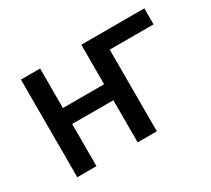

<svg xmlns="http://www.w3.org/2000/svg" viewBox="-106 -701 971 884"><g transform="rotate(-30 379.5 -259.5)"><path d="M80 0V-519H182V-309H401V-519H736V-434H503V0H401V-224H182V0Z"/></g></svg>

Font: Anuphan Medium
Style: Regular
Weight: 500
Designer: Mike Abbink, Paul van der Laan, Pieter van Rosmalen, Mint Tantisuwanna
Foundry: Bold Monday; Cadson Demak
Version: Version 3.002;hotconv 1.0.109;makeotfexe 2.5.65596